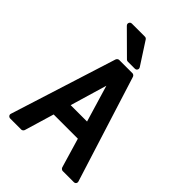

<svg xmlns="http://www.w3.org/2000/svg" viewBox="-257 -1018 1133 1133"><g transform="rotate(45 309.0 -452.0)"><path d="M46.9 0Q37.1 0 31.5 -6.8Q25.9 -13.7 28.8 -22.9L238.8 -686Q240.2 -690.9 245.4 -695.1Q250.5 -699.2 255.9 -699.2H367.2Q372.1 -699.2 377.2 -695.3Q382.3 -691.4 383.8 -686L592.8 -22.9Q595.7 -13.7 590.8 -6.8Q585.9 0 576.2 0H483.9Q478.5 0 473.4 -4.2Q468.3 -8.3 466.8 -13.2L412.1 -198.2H210L154.8 -13.2Q153.3 -7.8 148.2 -3.9Q143.1 0 138.2 0ZM146 -873Q136.7 -882.3 141.1 -893.1Q145.5 -903.8 158.2 -903.8H266.1Q274.9 -903.8 280.8 -896L372.1 -754.9Q377.9 -745.1 373 -736.6Q368.2 -728 356.9 -728H299.8Q292 -728 287.1 -732.9ZM310.1 -538.1 242.2 -308.1H378.9Z"/></g></svg>

Font: Fragment Mono
Style: Bold
Weight: 700
Designer: Wei Huang based on Nimbus Sans by URW Studio, based on Helvetica by Max Miedinger.
Foundry: Wei Huang
Version: Version 1.011